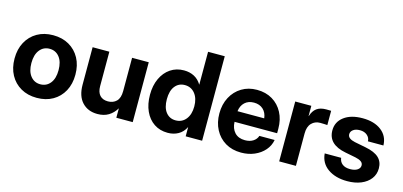

<svg xmlns="http://www.w3.org/2000/svg" viewBox="-65 -1156 3349 1597"><g transform="rotate(15 1609.0 -358.0)"><path d="M290 11.7Q211.9 11.7 153.1 -22Q94.2 -55.7 61.3 -116Q28.3 -176.3 28.3 -257.3Q28.3 -338.4 61.3 -398.9Q94.2 -459.5 153.1 -493.4Q211.9 -527.3 290 -527.3Q368.7 -527.3 427.5 -493.4Q486.3 -459.5 519.3 -398.9Q552.2 -338.4 552.2 -257.3Q552.2 -176.8 519.3 -116.2Q486.3 -55.7 427.5 -22Q368.7 11.7 290 11.7ZM290 -105Q342.8 -105 375 -145.3Q407.2 -185.5 407.2 -257.3Q407.2 -329.6 375 -370.1Q342.8 -410.6 290 -410.6Q237.8 -410.6 205.6 -370.1Q173.3 -329.6 173.3 -257.3Q173.3 -185.5 205.6 -145.3Q237.8 -105 290 -105Z M812.5 10.7Q730 10.7 680.7 -42.2Q631.3 -95.2 631.3 -192.9V-515.6H775.4V-219.2Q775.4 -167.5 800 -140.4Q824.7 -113.3 870.1 -113.3Q914.6 -113.3 942.9 -141.1Q971.2 -168.9 971.2 -229V-515.6H1114.7V0H973.6V-81.1Q947.3 -37.1 907.7 -13.2Q868.2 10.7 812.5 10.7Z M1417.5 10.7Q1350.1 10.7 1299.8 -22.9Q1249.5 -56.6 1221.9 -117.2Q1194.3 -177.7 1194.3 -258.3Q1194.3 -337.4 1222.4 -397.9Q1250.5 -458.5 1300.5 -492.4Q1350.6 -526.4 1416.5 -526.4Q1466.3 -526.4 1504.9 -506.1Q1543.5 -485.8 1568.4 -444.3H1568.8V-727.5H1712.4V0H1570.8V-79.1H1570.3Q1547.9 -34.2 1508.1 -11.7Q1468.3 10.7 1417.5 10.7ZM1454.6 -106.4Q1509.3 -106.4 1542.5 -147.7Q1575.7 -189 1575.7 -258.3Q1575.7 -327.1 1542.5 -368.7Q1509.3 -410.2 1454.6 -410.2Q1402.3 -410.2 1370.8 -370.4Q1339.4 -330.6 1339.4 -258.3Q1339.4 -186 1370.8 -146.2Q1402.3 -106.4 1454.6 -106.4Z M2049.8 11.7Q1971.7 11.7 1913.8 -22.9Q1856 -57.6 1824 -118.4Q1792 -179.2 1792 -257.3Q1792 -335.9 1824.5 -397Q1856.9 -458 1914.1 -492.7Q1971.2 -527.3 2044.9 -527.3Q2121.1 -527.3 2178 -493.4Q2234.9 -459.5 2266.8 -399.2Q2298.8 -338.9 2298.8 -260.3V-221.7H1932.1Q1934.1 -164.6 1965.8 -130.4Q1997.6 -96.2 2054.2 -96.2Q2096.2 -96.2 2124.3 -114.3Q2152.3 -132.3 2162.1 -162.1H2293.5Q2284.2 -110.8 2250 -71.8Q2215.8 -32.7 2164.1 -10.5Q2112.3 11.7 2049.8 11.7ZM1933.1 -313.5H2163.1Q2157.7 -361.8 2127.2 -389.9Q2096.7 -418 2047.9 -418Q1999.5 -418 1969.2 -389.9Q1939 -361.8 1933.1 -313.5Z M2376 0V-515.6H2514.6V-427.7H2516.1Q2530.3 -474.1 2560.5 -496.6Q2590.8 -519 2642.1 -519Q2654.8 -519 2665.3 -518.6Q2675.8 -518.1 2684.6 -518.1V-395.5Q2676.8 -396 2658.7 -397Q2640.6 -397.9 2622.6 -397.9Q2578.1 -397.9 2549.1 -367.7Q2520 -337.4 2520 -279.3V0Z M2963.4 12.7Q2862.8 12.7 2797.1 -33.2Q2731.4 -79.1 2724.6 -162.1H2866.2Q2870.1 -128.4 2894.5 -109.4Q2918.9 -90.3 2960.9 -90.3Q3001 -90.3 3023.9 -105.5Q3046.9 -120.6 3046.9 -144.5Q3046.9 -165 3029.1 -177.5Q3011.2 -189.9 2980 -196.3L2889.6 -213.9Q2736.3 -243.2 2736.3 -364.3Q2736.3 -437.5 2795.4 -481.9Q2854.5 -526.4 2955.1 -526.4Q3055.2 -526.4 3116.2 -479.5Q3177.2 -432.6 3179.2 -352.1H3045.9Q3045.4 -382.8 3021.2 -403.6Q2997.1 -424.3 2959 -424.3Q2921.9 -424.3 2900.9 -408.4Q2879.9 -392.6 2879.9 -369.6Q2879.9 -349.6 2896.2 -336.9Q2912.6 -324.2 2942.4 -317.9L3040 -298.8Q3118.2 -283.7 3155 -249.3Q3191.9 -214.8 3191.9 -157.7Q3191.9 -106.4 3162.8 -68.1Q3133.8 -29.8 3082.3 -8.5Q3030.8 12.7 2963.4 12.7Z"/></g></svg>

Font: Inter Display
Style: Bold
Weight: 700
Designer: Rasmus Andersson
Foundry: rsms
Version: Version 4.001;git-9221beed3